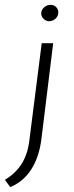

<svg xmlns="http://www.w3.org/2000/svg" viewBox="-47 -568 303 787"><path d="M-27 169Q15 144 39.5 107Q64 70 72 18L124 -391H171L123 0Q114 74 82 125Q50 176 -5 199ZM122 -513Q122 -528 134.5 -538.5Q147 -549 162 -548Q175 -548 184 -538Q193 -528 192 -515Q191 -500 179.5 -490.5Q168 -481 153 -481Q140 -482 131 -491.5Q122 -501 122 -513Z"/></svg>

Font: Josefin Sans Light
Style: Italic
Weight: 300
Italic angle: -7°
Designer: Santiago Orozco
Foundry: Typemade
Version: Version 2.000